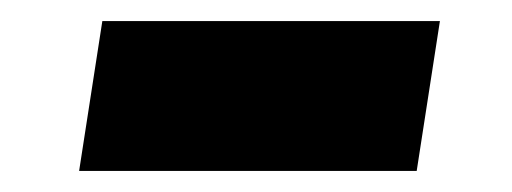

<svg xmlns="http://www.w3.org/2000/svg" viewBox="-20 -361 485 182"><path d="M55 -199 77 -341H397L375 -199Z"/></svg>

Font: Nunito Sans 10pt Black
Style: Italic
Weight: 900
Italic angle: -9°
Designer: Vernon Adams
Foundry: Vernon Adams
Version: Version 3.101;gftools[0.9.27]